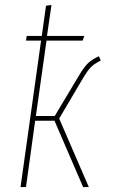

<svg xmlns="http://www.w3.org/2000/svg" viewBox="-20 -756 465 776"><path d="M387.2 -511.2Q361.3 -498.5 347.9 -485.1Q334.5 -471.7 314.9 -439L219.2 -276.9L338.9 0H315.9L200.2 -268.1H122.1L85 0H63L146 -591.8H85L87.9 -610.8H148.9L166 -732.9L188 -735.8L169.9 -610.8H320.8L314 -591.8H168L125 -287.1H201.2L301.8 -455.1Q320.3 -485.8 336.2 -501Q352.1 -516.1 379.9 -528.8Z"/></svg>

Font: Fira Sans Compressed Thin
Style: Italic
Weight: 100
Width: 3
Italic angle: -8°
Designer: Carrois Corporate & Edenspiekermann AG
Foundry: Carrois Corporate GbR & Edenspiekermann AG
Version: Version 4.203;PS 004.203;hotconv 1.0.88;makeotf.lib2.5.64775